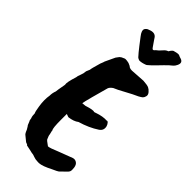

<svg xmlns="http://www.w3.org/2000/svg" viewBox="-281 -882 964 964"><g transform="rotate(45 200.5 -400.0)"><path d="M229 -680Q215 -684 210 -692Q202 -700 177 -732Q138 -782 138 -785Q129 -802 136.5 -811.5Q144 -821 153 -823Q187 -838 202 -815Q204 -812 206.5 -808Q209 -804 212 -800Q225 -782 230 -774Q239 -759 250 -775Q263 -784 275 -798.5Q287 -813 299 -816Q311 -837 321 -837Q345 -844 352 -840Q359 -836 368 -834Q393 -826 380 -800Q375 -789 367 -782Q351 -770 332 -750Q273 -688 266 -688Q245 -680 229 -680ZM161 -233V-193Q161 -131 168 -124Q167 -123 173 -100Q173 -92 181 -75Q181 -70 209 -51Q221 -51 268 -71L339 -98Q352 -102 363.5 -94.5Q375 -87 377.5 -68.5Q380 -50 376.5 -42Q373 -34 359.5 -22Q346 -10 342 -5Q338 0 327 5.5Q316 11 302.5 17Q289 23 284 26Q245 44 224 40Q211 40 197.5 35Q184 30 182.5 30.5Q181 31 174.5 29.5Q168 28 162 26.5Q156 25 131 20Q131 16 117 12L90 -10Q83 -14 75 -35L66 -50Q62 -53 55 -73Q51 -78 50 -91Q45 -102 45 -122Q41 -127 36 -160Q29 -203 35 -237Q35 -256 42 -274Q43 -282 44 -290Q49 -316 51 -330Q47 -344 64 -397Q64 -405 70.5 -420.5Q77 -436 78 -453L86 -472Q86 -480 101 -531Q109 -550 109 -553L134 -606L146 -622Q153 -629 167 -634Q173 -639 199 -633Q215 -627 221 -621Q228 -618 238 -618L315 -623Q344 -621 354 -616.5Q364 -612 373.5 -601Q383 -590 380.5 -579Q378 -568 372 -562Q359 -551 324 -536Q263 -503 258 -501L234 -490Q219 -480 215 -469Q184 -357 181.5 -344.5Q179 -332 178.5 -329.5Q178 -327 178 -326L198 -328Q242 -342 250 -337Q254 -337 261 -340Q298 -353 326 -351Q331 -354 337 -347Q343 -340 346 -330Q352 -305 331 -291Q289 -263 231 -246Q212 -231 178 -227Z"/></g></svg>

Font: Caveat Brush
Style: Regular
Weight: 400
Designer: Pablo Impallari
Foundry: Creative Lab NY
Version: Version 1.096; ttfautohint (v1.3)